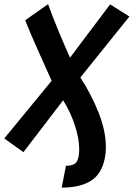

<svg xmlns="http://www.w3.org/2000/svg" viewBox="-40 -690 629 904"><path d="M478.5 -669.4 569.3 -612.3 338.4 -325.2Q388.7 -248 423.6 -161.1Q458.5 -74.2 458.5 3.4Q458.5 30.3 453.6 54.2Q439 129.4 387.9 161.4Q336.9 193.4 250.5 193.4L270.5 90.8Q299.8 89.8 312.5 80.8Q325.2 71.8 330.1 46.9Q333 31.2 333 13.2Q333 -37.1 312.5 -99.9Q292 -162.6 257.3 -217.8L70.3 26.4L-20 -38.1L203.1 -309.6Q191.9 -335.4 145.5 -438.2Q99.1 -541 78.6 -594.7L186.5 -670.4Q223.1 -567.4 289.6 -418.5Z"/></svg>

Font: Fantasque Sans Mono
Style: Bold Italic
Weight: 700
Italic angle: -11°
Monospace: yes
Designer: Jany Belluz
Version: Version 1.7.1